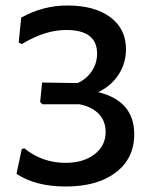

<svg xmlns="http://www.w3.org/2000/svg" viewBox="-20 -669 559 698"><path d="M219 9Q109 9 40 -37L59 -127L68 -130Q134 -77 218 -77Q283 -77 323.5 -108Q364 -139 364 -189Q364 -229 339 -255Q314 -281 269 -290H134L126 -298L133 -369L262 -367Q294 -381 313.5 -410Q333 -439 333 -474Q333 -560 221 -560Q143 -560 60 -509L48 -514L57 -605Q136 -649 225 -649Q324 -649 381 -606.5Q438 -564 438 -490Q438 -440 411.5 -398.5Q385 -357 337 -334Q468 -302 468 -181Q468 -93 401 -42Q334 9 219 9Z"/></svg>

Font: Alegreya Sans Medium
Style: Regular
Weight: 500
Designer: Juan Pablo del Peral
Foundry: Huerta Tipografica
Version: Version 2.007